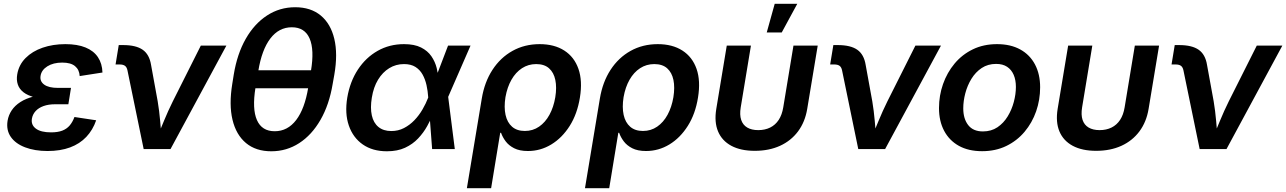

<svg xmlns="http://www.w3.org/2000/svg" viewBox="-20 -777 6706 1001"><path d="M228 10.3Q161.1 10.3 111.1 -8.8Q61 -27.8 36.4 -63.2Q11.7 -98.6 19.5 -147.5Q24.4 -176.8 41 -201.7Q57.6 -226.6 86.4 -245.1Q115.2 -263.7 157.5 -274.4Q199.7 -285.2 255.9 -285.2H344.7L336.4 -233.4H266.6Q232.9 -233.4 207 -224.1Q181.2 -214.8 165.8 -198Q150.4 -181.2 146.5 -159.2Q140.6 -126.5 166.7 -106.7Q192.9 -86.9 246.1 -86.9Q281.2 -86.9 304.7 -95.9Q328.1 -105 343.3 -122.8Q358.4 -140.6 368.2 -167L481.4 -149.9Q463.9 -99.1 429.9 -63.2Q396 -27.3 345.5 -8.5Q294.9 10.3 228 10.3ZM253.4 -260.3Q199.2 -260.3 161.9 -269.5Q124.5 -278.8 102.5 -295.9Q80.6 -313 72.8 -336.7Q64.9 -360.4 69.8 -389.2Q78.1 -439 113.3 -474.4Q148.4 -509.8 202.1 -528.3Q255.9 -546.9 320.8 -546.9Q383.3 -546.9 425.8 -529.5Q468.3 -512.2 490.5 -479Q512.7 -445.8 514.2 -398.9L395.5 -380.4Q393.6 -413.6 371.3 -432.1Q349.1 -450.7 304.7 -450.7Q257.8 -450.7 226.8 -431.2Q195.8 -411.6 191.4 -380.9Q187 -353 210.4 -335.9Q233.9 -318.8 281.7 -318.8H350.1L340.8 -260.3Z M729 0 644.5 -410.2Q641.1 -426.8 631.6 -433.8Q622.1 -440.9 603.5 -440.9H582.5L599.1 -542H622.1Q689 -542 723.9 -517.6Q758.8 -493.2 767.6 -438.5L802.2 -248.5Q810.5 -198.2 814.9 -147.5Q819.3 -96.7 823.7 -45.9H793Q814.5 -97.2 835.2 -147.7Q856 -198.2 880.9 -248.5L1026.9 -539.1H1160.2L869.1 0Z M1394.5 11.7Q1314 11.7 1262.5 -31.2Q1210.9 -74.2 1192.1 -152.8Q1173.3 -231.4 1190.9 -339.4L1198.7 -388.2Q1216.3 -495.6 1261 -574.2Q1305.7 -652.8 1371.8 -696Q1438 -739.3 1519 -739.3Q1600.1 -739.3 1652.1 -696.3Q1704.1 -653.3 1722.9 -574.5Q1741.7 -495.6 1723.1 -388.2L1714.4 -339.4Q1696.3 -231 1650.9 -152.1Q1605.5 -73.2 1539.8 -30.8Q1474.1 11.7 1394.5 11.7ZM1412.1 -92.8Q1479.5 -92.8 1524.2 -151.4Q1568.8 -210 1586.9 -320.3L1601.1 -407.2Q1619.6 -517.6 1594.2 -576.2Q1568.8 -634.8 1501.5 -634.8Q1434.1 -634.8 1389.4 -576.2Q1344.7 -517.6 1326.7 -407.2L1312 -320.3Q1293.9 -209 1319.6 -150.9Q1345.2 -92.8 1412.1 -92.8ZM1286.6 -316.9 1302.2 -410.6H1627L1611.3 -316.9Z M1997.1 11.7Q1922.4 11.7 1871.3 -23.9Q1820.3 -59.6 1798.6 -122.6Q1776.9 -185.5 1790.5 -268.1Q1804.7 -351.6 1845.9 -414.3Q1887.2 -477.1 1949 -512Q2010.7 -546.9 2086.4 -546.9Q2140.6 -546.9 2175 -529.5Q2209.5 -512.2 2229 -483.9Q2248.5 -455.6 2256.8 -422.1Q2265.1 -388.7 2267.1 -356.4H2306.2L2316.4 -273.4L2351.1 0H2232.9L2212.4 -271Q2210.4 -302.7 2203.6 -333.3Q2196.8 -363.8 2183.1 -388.4Q2169.4 -413.1 2146 -428Q2122.6 -442.9 2086.4 -442.9Q2043.9 -442.9 2009.3 -421.6Q1974.6 -400.4 1950.9 -361.3Q1927.2 -322.3 1918.5 -267.6Q1909.7 -214.4 1918.5 -175.3Q1927.2 -136.2 1953.1 -115Q1979 -93.8 2020 -93.8Q2056.2 -93.8 2086.2 -109.4Q2116.2 -125 2140.4 -150.1Q2164.6 -175.3 2182.6 -206.3Q2200.7 -237.3 2212.4 -268.1L2315.9 -539.1H2433.1L2314.9 -268.1L2277.8 -187H2240.2Q2226.6 -154.8 2207.3 -119.9Q2188 -85 2159.9 -55.2Q2131.8 -25.4 2092 -6.8Q2052.2 11.7 1997.1 11.7Z M2414.1 204.1 2491.7 -262.7Q2505.9 -349.1 2547.4 -412.8Q2588.9 -476.6 2651.9 -511.7Q2714.8 -546.9 2793.5 -546.9Q2870.1 -546.9 2922.1 -513.4Q2974.1 -480 2995.8 -417.7Q3017.6 -355.5 3003.4 -268.6Q2989.7 -183.1 2950.2 -120.6Q2910.6 -58.1 2854.2 -23.9Q2797.9 10.3 2732.4 10.3Q2688.5 10.3 2660.4 -4.2Q2632.3 -18.6 2616.2 -40.3Q2600.1 -62 2592.3 -84.5H2587.9L2540.5 204.1ZM2716.3 -94.2Q2757.8 -94.2 2790.5 -116.7Q2823.2 -139.2 2844.7 -178.7Q2866.2 -218.3 2875 -270Q2883.3 -321.3 2875.2 -360.1Q2867.2 -398.9 2842.5 -420.9Q2817.9 -442.9 2775.4 -442.9Q2734.4 -442.9 2701.4 -421.4Q2668.5 -399.9 2646.5 -361.3Q2624.5 -322.8 2615.2 -270.5Q2606.9 -217.8 2615.7 -178Q2624.5 -138.2 2649.9 -116.2Q2675.3 -94.2 2716.3 -94.2Z M3029.8 204.1 3107.4 -262.7Q3121.6 -349.1 3163.1 -412.8Q3204.6 -476.6 3267.6 -511.7Q3330.6 -546.9 3409.2 -546.9Q3485.8 -546.9 3537.8 -513.4Q3589.8 -480 3611.6 -417.7Q3633.3 -355.5 3619.1 -268.6Q3605.5 -183.1 3565.9 -120.6Q3526.4 -58.1 3470 -23.9Q3413.6 10.3 3348.1 10.3Q3304.2 10.3 3276.1 -4.2Q3248 -18.6 3231.9 -40.3Q3215.8 -62 3208 -84.5H3203.6L3156.2 204.1ZM3332 -94.2Q3373.5 -94.2 3406.2 -116.7Q3439 -139.2 3460.4 -178.7Q3481.9 -218.3 3490.7 -270Q3499 -321.3 3491 -360.1Q3482.9 -398.9 3458.3 -420.9Q3433.6 -442.9 3391.1 -442.9Q3350.1 -442.9 3317.1 -421.4Q3284.2 -399.9 3262.2 -361.3Q3240.2 -322.8 3231 -270.5Q3222.7 -217.8 3231.4 -178Q3240.2 -138.2 3265.6 -116.2Q3291 -94.2 3332 -94.2Z M3915 9.3Q3841.8 9.3 3793 -16.8Q3744.1 -43 3723.6 -91.8Q3703.1 -140.6 3714.4 -209.5L3769 -539.1H3895L3841.8 -217.3Q3835.4 -178.2 3844.2 -151.9Q3853 -125.5 3875.7 -112.1Q3898.4 -98.6 3933.1 -98.6Q3968.3 -98.6 3995.4 -112.1Q4022.5 -125.5 4039.8 -151.9Q4057.1 -178.2 4063.5 -217.3L4116.7 -539.1H4243.2L4188.5 -209.5Q4177.2 -141.1 4140.6 -92Q4104 -43 4046.6 -16.8Q3989.3 9.3 3915 9.3ZM3977.5 -607.9 4019 -757.3H4136.7L4055.7 -607.9Z M4454.6 0 4370.1 -410.2Q4366.7 -426.8 4357.2 -433.8Q4347.7 -440.9 4329.1 -440.9H4308.1L4324.7 -542H4347.7Q4414.6 -542 4449.5 -517.6Q4484.4 -493.2 4493.2 -438.5L4527.8 -248.5Q4536.1 -198.2 4540.5 -147.5Q4544.9 -96.7 4549.3 -45.9H4518.6Q4540 -97.2 4560.8 -147.7Q4581.5 -198.2 4606.4 -248.5L4752.4 -539.1H4885.7L4594.7 0Z M5100.1 11.2Q5029.3 11.2 4979.2 -16.6Q4929.2 -44.4 4902.3 -95Q4875.5 -145.5 4875.5 -213.4Q4875.5 -278.8 4896.5 -338.6Q4917.5 -398.4 4956.8 -445.6Q4996.1 -492.7 5052 -519.8Q5107.9 -546.9 5178.2 -546.9Q5248.5 -546.9 5298.8 -519.3Q5349.1 -491.7 5376 -440.9Q5402.8 -390.1 5402.8 -321.8Q5402.8 -256.8 5382.1 -197Q5361.3 -137.2 5321.8 -90.1Q5282.2 -43 5226.3 -15.9Q5170.4 11.2 5100.1 11.2ZM5104.5 -91.8Q5147.9 -91.8 5180.2 -113.5Q5212.4 -135.3 5233.6 -170.2Q5254.9 -205.1 5265.6 -245.6Q5276.4 -286.1 5276.4 -323.7Q5276.4 -359.9 5264.9 -386.7Q5253.4 -413.6 5230.7 -428.7Q5208 -443.8 5173.3 -443.8Q5130.4 -443.8 5098.1 -422.4Q5065.9 -400.9 5044.7 -366.2Q5023.4 -331.5 5012.7 -290.8Q5002 -250 5002 -211.9Q5002 -158.2 5027.6 -125Q5053.2 -91.8 5104.5 -91.8Z M5694.8 9.3Q5621.6 9.3 5572.8 -16.8Q5523.9 -43 5503.4 -91.8Q5482.9 -140.6 5494.1 -209.5L5548.8 -539.1H5674.8L5621.6 -217.3Q5615.2 -178.2 5624 -151.9Q5632.8 -125.5 5655.5 -112.1Q5678.2 -98.6 5712.9 -98.6Q5748 -98.6 5775.1 -112.1Q5802.2 -125.5 5819.6 -151.9Q5836.9 -178.2 5843.3 -217.3L5896.5 -539.1H6022.9L5968.3 -209.5Q5957 -141.1 5920.4 -92Q5883.8 -43 5826.4 -16.8Q5769 9.3 5694.8 9.3Z M6234.4 0 6149.9 -410.2Q6146.5 -426.8 6137 -433.8Q6127.4 -440.9 6108.9 -440.9H6087.9L6104.5 -542H6127.4Q6194.3 -542 6229.2 -517.6Q6264.2 -493.2 6272.9 -438.5L6307.6 -248.5Q6315.9 -198.2 6320.3 -147.5Q6324.7 -96.7 6329.1 -45.9H6298.3Q6319.8 -97.2 6340.6 -147.7Q6361.3 -198.2 6386.2 -248.5L6532.2 -539.1H6665.5L6374.5 0Z"/></svg>

Font: Inter 18pt SemiBold
Style: Italic
Weight: 600
Italic angle: -9.3988°
Designer: Rasmus Andersson
Foundry: rsms
Version: Version 4.001;git-66647c0bb